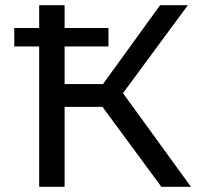

<svg xmlns="http://www.w3.org/2000/svg" viewBox="-20 -720 773 740"><path d="M375 -308H229V0H131V-541H35V-612H131V-700H229V-612H398V-541H229V-396H377L597 -700H704L454 -361L716 0H602Z"/></svg>

Font: APTA Sans Medium
Style: Bold
Weight: 500
Version: Version 7.200